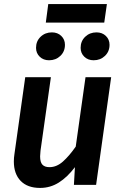

<svg xmlns="http://www.w3.org/2000/svg" viewBox="-20 -908 603 943"><path d="M48 -115Q48 -133 51 -152L104 -529H230L179 -168Q177 -148 177 -140Q177 -111 188.5 -99Q200 -87 223 -87Q258 -87 289 -114.5Q320 -142 352 -188L400 -529H526L452 0H343L348 -87Q311 -38 269 -11.5Q227 15 177 15Q115 15 81.5 -19.5Q48 -54 48 -115ZM157 -673Q157 -706 179.5 -727.5Q202 -749 235 -749Q263 -749 281 -731.5Q299 -714 299 -688Q299 -655 276.5 -633.5Q254 -612 221 -612Q193 -612 175 -629.5Q157 -647 157 -673ZM376 -673Q376 -706 398.5 -727.5Q421 -749 454 -749Q482 -749 500 -731.5Q518 -714 518 -688Q518 -655 495.5 -633.5Q473 -612 440 -612Q412 -612 394 -629.5Q376 -647 376 -673ZM205 -797 217 -888H505L492 -797Z"/></svg>

Font: FiraGO Medium
Style: Italic
Weight: 500
Italic angle: -8°
Designer: bBox Type GmbH
Foundry: bBox Type GmbH
Version: Version 1.001